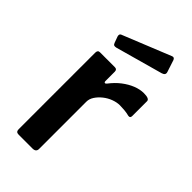

<svg xmlns="http://www.w3.org/2000/svg" viewBox="-234 -815 879 879"><g transform="rotate(45 205.5 -376.0)"><path d="M81 0Q71 0 67 -4.5Q63 -9 63 -18V-513Q63 -530 77 -530H174Q188 -530 188 -515V-454Q188 -448 192 -446.5Q196 -445 201 -451Q223 -480 248.5 -499.5Q274 -519 300.5 -529.5Q327 -540 352 -540Q388 -540 388 -524V-428Q388 -414 375 -416Q360 -420 343.5 -421.5Q327 -423 313 -423Q294 -423 272.5 -415Q251 -407 233 -392.5Q215 -378 204 -361Q193 -344 193 -326V-20Q193 0 170 0H81ZM340 -743 359 -685Q365 -668 345 -662L115 -598Q106 -596 101.5 -598Q97 -600 94 -608L83 -638Q79 -652 89 -656L324 -751Q335 -755 340 -743Z"/></g></svg>

Font: Libre Franklin Thin SemiBold
Style: Regular
Weight: 600
Version: Version 3.000